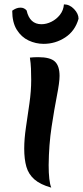

<svg xmlns="http://www.w3.org/2000/svg" viewBox="-20 -845 380 880"><path d="M203 -88Q203 -52 206 -25.5Q209 1 215 15Q165 1 138 -22.5Q111 -46 101 -80.5Q91 -115 91 -164Q91 -208 99 -262Q107 -316 115 -372Q123 -428 123 -479Q123 -505 122 -530.5Q121 -556 117 -581Q125 -582 135.5 -582.5Q146 -583 155 -583Q210 -583 231.5 -563Q253 -543 253 -497Q253 -468 241 -407Q229 -346 216.5 -264Q204 -182 203 -88ZM36 -796Q44 -802 53.5 -806Q63 -810 74 -810Q91 -810 102 -797Q116 -734 170 -734Q193 -734 216 -745.5Q239 -757 255 -777.5Q271 -798 273 -825Q299 -825 319.5 -803.5Q340 -782 340 -759Q324 -703 279 -673.5Q234 -644 180 -644Q144 -644 111 -659.5Q78 -675 57 -708.5Q36 -742 36 -796Z"/></svg>

Font: Merienda SemiBold
Style: Regular
Weight: 600
Designer: Eduardo Rodriguez Tunni
Foundry: Eduardo Rodriguez Tunni
Version: Version 2.001; ttfautohint (v1.8.4.7-5d5b)